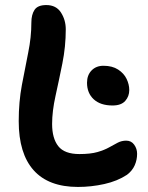

<svg xmlns="http://www.w3.org/2000/svg" viewBox="-20 -730 584 759"><path d="M288 9Q172 9 113 -57Q54 -123 54 -251Q54 -327 66.5 -394Q79 -461 91.5 -522Q104 -583 104 -641Q104 -672 116.5 -691Q129 -710 163 -710Q202 -710 221 -680.5Q240 -651 240 -614Q240 -546 226.5 -479Q213 -412 199.5 -351Q186 -290 186 -240Q186 -183 210.5 -152Q235 -121 294 -121Q338 -121 365.5 -129Q393 -137 411.5 -147.5Q430 -158 445.5 -166Q461 -174 479 -174Q499 -174 510.5 -158Q522 -142 522 -122Q522 -98 512.5 -76.5Q503 -55 482 -39Q444 -14 392.5 -2.5Q341 9 288 9ZM425 -313Q377 -313 350.5 -337.5Q324 -362 324 -403Q324 -433 342 -451.5Q360 -470 389 -470Q424 -470 447 -455Q470 -440 480.5 -418Q491 -396 491 -374Q491 -349 475 -331Q459 -313 425 -313Z"/></svg>

Font: Shantell Sans Normal
Style: Regular
Weight: 600
Designer: Stephen Nixon, Anya Danilova, Shantell Martin
Foundry: Arrow Type
Version: Version 1.009;[a7da0bfa3]